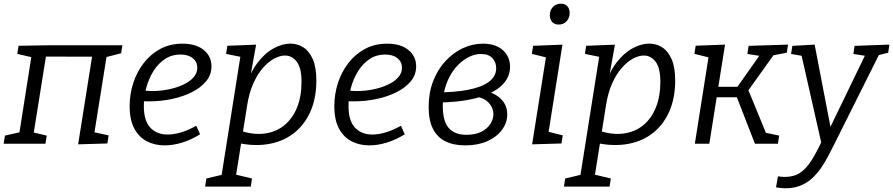

<svg xmlns="http://www.w3.org/2000/svg" viewBox="-21 -771 4792 1030"><path d="M398.2 3.3 476.5 -489.5 494.5 -466.8 203.1 -467.5 228.9 -489.5 156.9 -39.1 147.2 -63.2 229.8 -43.5 222.8 0H-1.4L5.6 -43.5L101 -65.2L79.9 -39.1L150.9 -489.6L167.9 -459.5L71.9 -481.9L78.6 -525.4L229.6 -528H635.5L628.8 -485.2L532.1 -460.5L554.2 -489.3L482.2 -39.1L471.2 -64.5L561.8 -44.8L555.1 -1.3Z M861.9 8.9Q809.3 8.9 766.8 -13.1Q724.3 -35.1 699.4 -81.5Q674.5 -128 674.5 -201.8Q674.5 -265.3 693.7 -325Q712.9 -384.7 749.8 -432.6Q786.6 -480.4 839 -508.6Q891.4 -536.7 957.5 -536.7Q1030.9 -536.7 1072.2 -502.7Q1113.5 -468.7 1113.5 -415Q1113.5 -369.8 1084.7 -335Q1055.8 -300.1 1007.4 -276Q958.9 -251.8 899.6 -239.6Q840.4 -227.3 779.5 -227.3Q769.4 -227.3 759.9 -227.4Q750.5 -227.6 741 -228.6L746.4 -285.6Q758.2 -284.6 770.7 -283.6Q783.2 -282.6 796.2 -282.6Q837.7 -282.6 880.4 -290.9Q923.1 -299.3 958.5 -315.1Q993.9 -331 1015.6 -354.2Q1037.4 -377.5 1037.4 -407.5Q1037.4 -439 1013.3 -458.8Q989.1 -478.5 946.5 -478.5Q900.4 -478.5 864.1 -454.4Q827.8 -430.3 802.4 -390.1Q777.1 -349.8 763.8 -301Q750.6 -252.3 750.6 -203Q750.6 -123 785.5 -86.1Q820.4 -49.3 877.7 -49.3Q912.7 -49.3 952.1 -61.4Q991.5 -73.5 1031.8 -96.4L1052.4 -50.6Q1004.8 -21 956 -6Q907.2 8.9 861.9 8.9Z M1079.3 230 1086 186.5 1202.1 159.1 1162.6 201.3 1270.5 -479.9 1283.2 -463.2 1191.9 -481.9 1198.6 -525.4 1352.9 -531.4 1316.5 -328.5 1295.5 -297Q1319.1 -379.3 1359.2 -432.5Q1399.4 -485.7 1446.6 -511.4Q1493.7 -537.1 1536.8 -537.1Q1574.8 -537.1 1606.4 -516.9Q1638.1 -496.7 1657.1 -453.4Q1676.1 -410 1676.1 -339.3Q1676.1 -242.7 1643 -169.7Q1609.8 -96.7 1549.9 -52.3Q1490.1 -8 1407.8 3.5Q1325.4 15 1227.1 -10.6L1274.9 -17.3L1239.9 203.3L1211.8 158.1L1330.9 186.5L1324.2 230ZM1279.3 -44.5 1262.2 -71.6Q1337.8 -46.2 1399.4 -54.7Q1461 -63.2 1504.9 -99.4Q1548.8 -135.5 1572.7 -194.9Q1596.5 -254.4 1596.5 -331.6Q1596.5 -406.9 1571 -440Q1545.5 -473.1 1507.9 -473.1Q1480.6 -473.1 1449.8 -456.6Q1419.1 -440.2 1389.8 -407Q1360.5 -373.9 1337.9 -323.3Q1315.2 -272.7 1304.6 -204.4Z M1959.9 8.9Q1907.3 8.9 1864.8 -13.1Q1822.3 -35.1 1797.4 -81.5Q1772.5 -128 1772.5 -201.8Q1772.5 -265.3 1791.7 -325Q1810.9 -384.7 1847.8 -432.6Q1884.6 -480.4 1937 -508.6Q1989.4 -536.7 2055.5 -536.7Q2128.9 -536.7 2170.2 -502.7Q2211.5 -468.7 2211.5 -415Q2211.5 -369.8 2182.7 -335Q2153.8 -300.1 2105.4 -276Q2056.9 -251.8 1997.6 -239.6Q1938.4 -227.3 1877.5 -227.3Q1867.4 -227.3 1857.9 -227.4Q1848.5 -227.6 1839 -228.6L1844.4 -285.6Q1856.2 -284.6 1868.7 -283.6Q1881.2 -282.6 1894.2 -282.6Q1935.7 -282.6 1978.4 -290.9Q2021.1 -299.3 2056.5 -315.1Q2091.9 -331 2113.6 -354.2Q2135.4 -377.5 2135.4 -407.5Q2135.4 -439 2111.3 -458.8Q2087.1 -478.5 2044.5 -478.5Q1998.4 -478.5 1962.1 -454.4Q1925.8 -430.3 1900.4 -390.1Q1875.1 -349.8 1861.8 -301Q1848.6 -252.3 1848.6 -203Q1848.6 -123 1883.5 -86.1Q1918.4 -49.3 1975.7 -49.3Q2010.7 -49.3 2050.1 -61.4Q2089.5 -73.5 2129.8 -96.4L2150.4 -50.6Q2102.8 -21 2054 -6Q2005.2 8.9 1959.9 8.9Z M2474.7 8.9Q2411.8 8.9 2367.9 -13.1Q2323.9 -35.1 2301.2 -80.8Q2278.5 -126.5 2278.5 -197Q2278.5 -272.7 2302.4 -335Q2326.3 -397.3 2367.8 -442.5Q2409.3 -487.6 2461.4 -512.2Q2513.6 -536.7 2569.7 -536.7Q2638.2 -536.7 2676.7 -501.8Q2715.2 -466.9 2715.2 -412.9Q2715.2 -352 2666.3 -308.7Q2617.3 -265.4 2526.6 -243Q2435.9 -220.7 2311.7 -220.7L2317.5 -275.2Q2416.3 -275.2 2489.1 -289Q2561.9 -302.9 2601.3 -331.9Q2640.8 -360.9 2640.8 -405.4Q2640.8 -436.9 2620.5 -459.2Q2600.1 -481.4 2559 -481.4Q2524.3 -481.4 2488.6 -462.4Q2453 -443.3 2422.4 -407.2Q2391.9 -371 2373.1 -319.4Q2354.3 -267.7 2354.3 -201.8Q2354.3 -121.8 2385.9 -84.8Q2417.5 -47.8 2481.3 -47.8Q2529.5 -47.8 2561.3 -64.1Q2593 -80.4 2609.4 -106Q2625.8 -131.6 2625.8 -158.4Q2625.8 -193.4 2598.7 -221.8Q2571.6 -250.2 2516.3 -253.5L2540.8 -289.7Q2591.4 -285.2 2627 -267.8Q2662.6 -250.5 2681.4 -222.2Q2700.2 -193.9 2700.2 -157.2Q2700.2 -112.4 2671.9 -74.3Q2643.7 -36.2 2593.1 -13.6Q2542.4 8.9 2474.7 8.9Z M2833.6 3.3 2913.9 -502.7 2942.3 -454.8 2832.2 -481.9 2838.9 -525.4 2996.2 -531.4 2915.9 -24.7 2889.8 -71.9 2997.9 -44.8 2991.2 -1.3ZM2976 -639.2Q2954 -639.2 2941.3 -652.7Q2928.6 -666.3 2928.6 -689Q2928.6 -716.1 2945.1 -733.6Q2961.7 -751.2 2987.4 -751.2Q3009.5 -751.2 3022.2 -738Q3034.9 -724.8 3034.9 -701.4Q3034.9 -674.6 3018.5 -656.9Q3002.1 -639.2 2976 -639.2Z M3004.3 230 3011 186.5 3127.1 159.1 3087.6 201.3 3195.5 -479.9 3208.2 -463.2 3116.9 -481.9 3123.6 -525.4 3277.9 -531.4 3241.5 -328.5 3220.5 -297Q3244.1 -379.3 3284.2 -432.5Q3324.4 -485.7 3371.6 -511.4Q3418.7 -537.1 3461.8 -537.1Q3499.8 -537.1 3531.4 -516.9Q3563.1 -496.7 3582.1 -453.4Q3601.1 -410 3601.1 -339.3Q3601.1 -242.7 3568 -169.7Q3534.8 -96.7 3474.9 -52.3Q3415.1 -8 3332.8 3.5Q3250.4 15 3152.1 -10.6L3199.9 -17.3L3164.9 203.3L3136.8 158.1L3255.9 186.5L3249.2 230ZM3204.3 -44.5 3187.2 -71.6Q3262.8 -46.2 3324.4 -54.7Q3386 -63.2 3429.9 -99.4Q3473.8 -135.5 3497.7 -194.9Q3521.5 -254.4 3521.5 -331.6Q3521.5 -406.9 3496 -440Q3470.5 -473.1 3432.9 -473.1Q3405.6 -473.1 3374.8 -456.6Q3344.1 -440.2 3314.8 -407Q3285.5 -373.9 3262.9 -323.3Q3240.2 -272.7 3229.6 -204.4Z M3706.6 0 3785.9 -502.3 3813 -455.1 3704.2 -482.2 3710.9 -525.7 3868.6 -531.7 3830.2 -290.8 3819.2 -305.5H3951.5L3928.1 -295.4L4058.6 -480.9L4064 -469.9L3988.4 -481.5L3995 -525L4206.5 -531.7L4199.8 -488.2L4110.9 -471.2L4136.3 -485.6L3986 -275.7L3988.6 -300.1L4091.6 -49.1L4078.5 -60.5L4158.8 -43.5L4152.1 0H4028.9L3927.4 -260.6L3940.1 -249.3H3809.5L3825.9 -262.9L3784.2 0Z M4142 234 4152.4 175.1Q4162.7 176.4 4171.7 177.3Q4180.7 178.1 4189.8 178.1Q4238.1 178.1 4271.5 155.6Q4305 133.2 4333 88.4Q4361 43.6 4392 -23L4387.6 7.1L4277.6 -479.5L4286.9 -470.5L4222.7 -481.5L4229.7 -525L4349.2 -531.7L4440.5 -57.5L4419.8 -61.2L4622.6 -480.2L4626.9 -470.8L4557 -481.5L4563.3 -525L4750.2 -531.7L4743.8 -488.2L4679.8 -471.9L4696.2 -480.9L4455 1.6Q4439.6 32.3 4422.6 65.1Q4405.6 97.9 4384.3 129Q4362.9 160 4336.1 185Q4309.2 210 4273.7 224.5Q4238.1 239 4192.4 239Q4169.4 239 4142 234Z"/></svg>

Font: Bitter Thin
Style: Italic
Weight: 100
Italic angle: -9°
Designer: Sol Matas, and Bitter project Authors
Foundry: Sol Matas
Version: Version 2.002